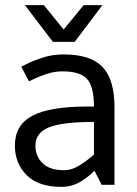

<svg xmlns="http://www.w3.org/2000/svg" viewBox="-20 -720 534 748"><path d="M118 -153Q118 -111 146 -84Q174 -57 229 -57Q261 -57 292 -77Q323 -97 346 -118V-245Q221 -245 169.5 -223.5Q118 -202 118 -153ZM219 8Q129 8 83.5 -38Q38 -84 38 -153Q38 -233 106 -269Q174 -305 321 -305H346Q346 -382 319.5 -412Q293 -442 223 -442Q192 -442 162 -432Q132 -422 112.5 -412.5Q93 -403 93 -403L63 -460Q63 -460 86.5 -472Q110 -484 147.5 -496Q185 -508 228 -508Q333 -508 379.5 -459Q426 -410 426 -302V0H376L348 -55Q324 -30 291.5 -11Q259 8 219 8ZM379 -700 271 -557H186L77 -700H151L228 -605L306 -700Z"/></svg>

Font: Epunda Sans
Style: Regular
Weight: 400
Designer: Simon Atzbach
Foundry: typofactur
Version: Version 2.204; ttfautohint (v1.8.4.7-5d5b)